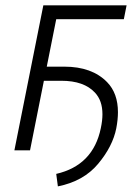

<svg xmlns="http://www.w3.org/2000/svg" viewBox="-20 -548 508 700"><path d="M191 131.5 185 86Q319.5 55 347.5 -80.5Q353.5 -108.5 353.5 -131.5Q353.5 -181.5 326 -210.5Q286 -253.5 204 -253.5H140L89.5 0H32.5L138 -528.5H441.5L431.5 -478H185L150.5 -305H214.5Q315.5 -305 370.5 -248.5Q410 -208 410 -139Q410 -112 404 -80.5Q391 -14.5 337.8 49.2Q284.5 113 191 131.5Z"/></svg>

Font: Roberto Sans Light
Style: Italic
Weight: 300
Italic angle: -11°
Designer: Google
Version: Version 1.00;June 11, 2020;FontCreator 12.0.0.2522 64-bit; t